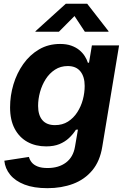

<svg xmlns="http://www.w3.org/2000/svg" viewBox="-20 -779 664 1014"><path d="M230.5 214.8Q158.7 214.8 109.6 195.8Q60.5 176.8 33.7 143.8Q6.8 110.8 2.9 69.8L132.8 49.8Q136.7 65.4 147.7 78.9Q158.7 92.3 179 100.3Q199.2 108.4 231.4 108.4Q290 108.4 328.4 79.6Q366.7 50.8 376 -3.9L391.6 -94.7L380.9 -93.8Q365.7 -69.8 344.2 -49.8Q322.8 -29.8 293.5 -17.8Q264.2 -5.9 223.6 -5.9Q168 -5.9 125 -29.5Q82 -53.2 57.6 -99.1Q33.2 -145 33.2 -211.9Q33.2 -273.9 51 -333.3Q68.8 -392.6 103 -440.9Q137.2 -489.3 186.3 -518.1Q235.4 -546.9 297.4 -546.9Q331.5 -546.9 356.7 -537.8Q381.8 -528.8 399.4 -514.2Q417 -499.5 428 -481.9Q439 -464.4 444.3 -447.3L450.2 -448.2L465.3 -539.1H608.9L520 -3.4Q507.8 72.3 467.5 120.6Q427.2 168.9 366.2 191.9Q305.2 214.8 230.5 214.8ZM270.5 -118.2Q309.6 -118.2 338.9 -136.7Q368.2 -155.3 387.9 -185.8Q407.7 -216.3 417.5 -252.7Q427.2 -289.1 427.2 -325.2Q427.2 -374 404.5 -402.1Q381.8 -430.2 337.9 -430.2Q299.8 -430.2 270.5 -411.1Q241.2 -392.1 221.4 -361.1Q201.7 -330.1 191.4 -293Q181.2 -255.9 181.2 -219.7Q181.2 -171.4 203.6 -144.8Q226.1 -118.2 270.5 -118.2ZM291 -611.3H167L167.5 -614.3L327.6 -759.3H440.4L553.2 -614.3L552.7 -611.3H428.2L373.5 -694.3Z"/></svg>

Font: Inter 18pt
Style: Bold Italic
Weight: 700
Italic angle: -9.3988°
Designer: Rasmus Andersson
Foundry: rsms
Version: Version 4.001;git-66647c0bb